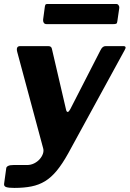

<svg xmlns="http://www.w3.org/2000/svg" viewBox="-33 -756 636 941"><path d="M37.4 165Q9.4 165 -2.6 160.9Q-14.6 156.9 -12.9 144.6L-2.3 67.6Q-1.3 61.3 7.3 57Q16 52.8 32.5 52.8H99.2Q118.2 52.8 134.3 44.7Q150.4 36.7 161.5 24.1Q172.6 11.5 177.4 -2.6Q182.2 -16.7 178.6 -28.9L51.3 -502Q44.3 -530 66 -530H203.3Q218.7 -530 221.2 -517.3L290.7 -218.7Q293.4 -206.8 299 -207.4Q304.5 -207.9 311.3 -220.7L459.5 -509.9Q465 -521 471.1 -525.5Q477.1 -530 484.7 -530H571.4Q589.7 -530 578 -510.6L301 -3.8Q272.4 47.6 245.2 80.6Q218 113.6 187.9 132Q157.9 150.3 121.4 157.6Q85 165 37.4 165ZM551.6 -717.1 542.2 -652.5Q541.2 -642.1 536.8 -639.9Q532.5 -637.7 520.1 -637.7H196Q185.6 -637.7 181.4 -644.5Q177.3 -651.2 178.3 -660.2L187 -724.6Q188.7 -732.5 190.8 -734.4Q192.9 -736.3 198.4 -736.3H538Q544.3 -736.3 548.5 -729.8Q552.6 -723.4 551.6 -717.1Z"/></svg>

Font: Libre Franklin Thin
Style: Italic
Weight: 100
Italic angle: -8°
Designer: Pablo Impallari, Rodrigo Fuenzalida, Nhung Nguyen
Foundry: Impallari Type
Version: Version 3.000